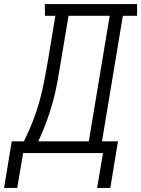

<svg xmlns="http://www.w3.org/2000/svg" viewBox="-67 -755 696 947"><path d="M412 172 441 0H47L18 172H-47L-9 -58H51Q75 -106 94.5 -156Q114 -206 128 -256.5Q142 -307 151.5 -358Q161 -409 170 -459L206 -677H155L154 -735H609V-677H539L436 -58H515L477 172ZM371 -58 474 -677H271L233 -450Q225 -400 216 -350.5Q207 -301 193.5 -252Q180 -203 162 -154Q144 -105 122 -58Z"/></svg>

Font: Iosevka Etoile Light
Style: Italic
Weight: 300
Italic angle: -9°
Designer: Belleve Invis
Foundry: Belleve Invis
Version: Version 22.1.2; ttfautohint (v1.8.4)